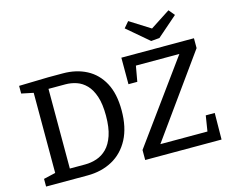

<svg xmlns="http://www.w3.org/2000/svg" viewBox="-122 -1102 1551 1280"><g transform="rotate(-15 653.5 -462.0)"><path d="M348 -700Q440 -700 511 -663Q582 -626 622.5 -551Q663 -476 663 -361Q663 -243 620.5 -162.5Q578 -82 503 -41Q428 0 331 0H45V-53L127 -72V-625L45 -642V-695L246 -700ZM335 -75Q376 -75 415 -88Q454 -101 485 -132Q516 -163 534.5 -217.5Q553 -272 553 -354Q553 -434 535.5 -486.5Q518 -539 488.5 -569.5Q459 -600 422 -612.5Q385 -625 346 -625H229V-75ZM729 0V-69L1132 -624H832L813 -517H752V-700H1253V-632L854 -76H1179L1196 -183H1258L1256 0ZM1137 -924 1171 -883 1031 -761 973 -756 824 -883 859 -924 1000 -835Z"/></g></svg>

Font: Bitter Medium
Style: Regular
Weight: 500
Designer: Sol Matas, and Bitter project Authors
Foundry: Sol Matas
Version: Version 2.001